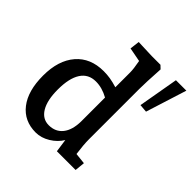

<svg xmlns="http://www.w3.org/2000/svg" viewBox="-201 -915 1080 1080"><g transform="rotate(45 338.5 -375.0)"><path d="M47 -246Q47 -367 106.5 -436Q166 -505 271 -505Q298 -505 323 -501Q348 -497 381 -487V-606Q381 -632 371 -686L287 -702L294 -760L402 -756H471L490 -738Q483 -624 483 -576V-175Q483 -132 492 -67L558 -60L552 0H403L392 -78Q369 -40 328 -15Q287 10 244 10Q152 10 99.5 -57.5Q47 -125 47 -246ZM267 -71Q320 -71 350 -108.5Q380 -146 381 -215V-405Q331 -433 281 -433Q222 -433 191.5 -386Q161 -339 161 -249Q161 -164 189 -117.5Q217 -71 267 -71ZM552 -516 594 -756H677L600 -512Z"/></g></svg>

Font: Andada Pro SemiBold
Style: Regular
Weight: 600
Designer: Carolina Giovagnoli
Foundry: Huerta Tipografica
Version: Version 3.005